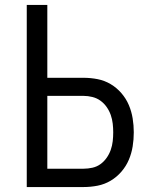

<svg xmlns="http://www.w3.org/2000/svg" viewBox="-20 -755 640 775"><path d="M88 0V-735H171V-441H317Q346 -441 374 -435.5Q402 -430 426.5 -415.5Q451 -401 470 -379Q489 -357 500 -331Q511 -305 515.5 -277Q520 -249 520 -221Q520 -192 515.5 -164Q511 -136 500 -110Q489 -84 470 -62Q451 -40 426.5 -25.5Q402 -11 374 -5.5Q346 0 317 0ZM317 -74Q335 -74 353 -78Q371 -82 385.5 -92.5Q400 -103 410.5 -118Q421 -133 427 -150Q433 -167 435 -185Q437 -203 437 -221Q437 -238 435 -256Q433 -274 427 -291Q421 -308 410.5 -323Q400 -338 385.5 -348.5Q371 -359 353 -363.5Q335 -368 317 -368H171V-74Z"/></svg>

Font: Iosevka Mono
Style: Regular
Weight: 400
Designer: Belleve Invis
Foundry: Belleve Invis
Version: Version 11.1.1